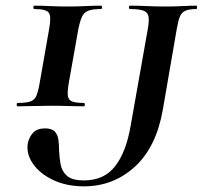

<svg xmlns="http://www.w3.org/2000/svg" viewBox="-20 -645 717 679"><path d="M277 14Q216 14 169 -8Q122 -30 97.5 -64.5Q73 -99 78 -136Q82 -159 96.5 -175Q111 -191 139 -191Q163 -191 173.5 -180Q184 -169 186.5 -151Q189 -133 189 -112Q190 -87 194.5 -63Q199 -39 217 -23Q235 -7 277 -7Q348 -7 387 -57Q426 -107 442 -200L503 -544Q508 -573 505 -587.5Q502 -602 487 -607.5Q472 -613 440 -613Q436 -613 436 -619Q436 -625 440 -625Q468 -625 499.5 -623.5Q531 -622 566 -622Q598 -622 625.5 -623.5Q653 -625 674 -625Q677 -625 677 -619Q677 -613 674 -613Q649 -613 635.5 -607Q622 -601 616 -586Q610 -571 605 -542L556 -258Q533 -125 457 -55.5Q381 14 277 14ZM43 -269Q39 -269 39 -275Q39 -281 43 -281Q72 -281 87 -286Q102 -291 108.5 -306Q115 -321 120 -350L154 -544Q162 -587 152.5 -600Q143 -613 102 -613Q98 -613 98 -619Q98 -625 102 -625Q127 -625 156.5 -623.5Q186 -622 219 -622Q254 -622 283.5 -623.5Q313 -625 336 -625Q341 -625 341 -619Q341 -613 336 -613Q307 -613 292 -607Q277 -601 270 -586Q263 -571 257 -542L223 -350Q218 -321 220 -306Q222 -291 235.5 -286Q249 -281 276 -281Q280 -281 280 -275Q280 -269 276 -269Q252 -269 223 -270Q194 -271 159 -271Q127 -271 97 -270Q67 -269 43 -269Z"/></svg>

Font: Cormorant Infant Light
Style: Italic
Weight: 300
Italic angle: -10°
Designer: Christian Thalmann (Catharsis Fonts)
Foundry: Catharsis Fonts
Version: Version 4.001